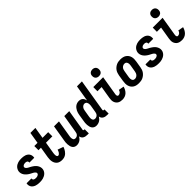

<svg xmlns="http://www.w3.org/2000/svg" viewBox="288 -2086 3425 3425"><g transform="rotate(-45 2000.0 -373.5)"><path d="M205 8Q181 8 158 5.5Q135 3 113.5 -4Q92 -11 73 -23Q54 -35 41 -53Q28 -71 23 -94Q18 -117 22 -141Q22 -142 22.5 -144Q23 -146 24 -148H146V-145Q144 -133 148.5 -122.5Q153 -112 162 -106Q171 -100 182.5 -98Q194 -96 206 -96Q218 -96 229.5 -97Q241 -98 252 -102.5Q263 -107 273 -115.5Q283 -124 285 -136Q288 -150 280.5 -161Q273 -172 263 -180.5Q253 -189 241.5 -195Q230 -201 218.5 -207Q207 -213 195.5 -219Q184 -225 173 -232Q162 -239 152 -246.5Q142 -254 132.5 -262.5Q123 -271 114.5 -280.5Q106 -290 98.5 -301Q91 -312 86 -323.5Q81 -335 77.5 -348Q74 -361 73.5 -374.5Q73 -388 75 -402Q79 -422 89 -441.5Q99 -461 114 -476Q129 -491 148 -501.5Q167 -512 187 -518Q207 -524 227.5 -526Q248 -528 268 -528Q291 -528 313.5 -525.5Q336 -523 357.5 -516Q379 -509 397 -496.5Q415 -484 427 -466Q439 -448 443 -425.5Q447 -403 444 -380Q443 -378 443 -376.5Q443 -375 441 -373H319L320 -375Q322 -386 318.5 -396.5Q315 -407 307 -413Q299 -419 289 -421.5Q279 -424 268 -424Q257 -424 246 -422.5Q235 -421 225 -417Q215 -413 206.5 -404.5Q198 -396 196 -385Q194 -371 201 -359.5Q208 -348 218 -340Q228 -332 239.5 -325.5Q251 -319 262.5 -313.5Q274 -308 285.5 -301.5Q297 -295 307.5 -288Q318 -281 329 -273.5Q340 -266 349 -257.5Q358 -249 367 -239.5Q376 -230 382.5 -219.5Q389 -209 394.5 -197Q400 -185 403.5 -172Q407 -159 408 -145.5Q409 -132 406 -118Q403 -98 392 -78Q381 -58 364.5 -43Q348 -28 328.5 -18Q309 -8 288.5 -2Q268 4 247 6Q226 8 205 8Z M771 8Q743 8 717.5 2Q692 -4 672 -19Q652 -34 639 -56Q626 -78 620.5 -103Q615 -128 615.5 -155Q616 -182 620 -209L654 -415H591V-520H672L707 -735H833L798 -520H941V-415H780L743 -192Q742 -182 741 -172.5Q740 -163 740 -153.5Q740 -144 741 -135Q742 -126 745 -117.5Q748 -109 755 -103Q762 -97 771 -97Q785 -97 797 -106.5Q809 -116 817 -128.5Q825 -141 830 -154Q835 -167 839 -181L948 -143Q942 -124 933 -105Q924 -86 911.5 -68.5Q899 -51 883.5 -36Q868 -21 849.5 -11Q831 -1 810.5 3.5Q790 8 771 8Z M1140 8Q1115 8 1093 -2Q1071 -12 1057.5 -31.5Q1044 -51 1038.5 -74.5Q1033 -98 1031 -123Q1029 -148 1031.5 -173Q1034 -198 1039 -223L1088 -520H1213L1161 -206Q1159 -194 1157.5 -182Q1156 -170 1157 -158.5Q1158 -147 1160.5 -136Q1163 -125 1169 -115.5Q1175 -106 1186 -101.5Q1197 -97 1209 -97Q1224 -97 1239.5 -103.5Q1255 -110 1266 -122Q1277 -134 1282.5 -149Q1288 -164 1290 -179L1347 -520H1472L1405 -116Q1404 -108 1409 -102.5Q1414 -97 1421 -97H1438V8H1403Q1381 8 1360 4Q1339 0 1321 -10.5Q1303 -21 1291.5 -39Q1280 -57 1278 -78Q1267 -59 1252.5 -42.5Q1238 -26 1219.5 -14.5Q1201 -3 1180.5 2.5Q1160 8 1140 8Z M1635 8Q1609 8 1587 -2Q1565 -12 1551 -31Q1537 -50 1531 -73.5Q1525 -97 1523 -122Q1521 -147 1523.5 -172.5Q1526 -198 1531 -223L1550 -343Q1554 -365 1559.5 -387Q1565 -409 1575.5 -429.5Q1586 -450 1600.5 -469Q1615 -488 1634 -501.5Q1653 -515 1675 -521.5Q1697 -528 1719 -528Q1741 -528 1761 -521.5Q1781 -515 1795.5 -501Q1810 -487 1819 -468.5Q1828 -450 1832 -430L1882 -735H2007L1905 -116Q1904 -108 1909 -102.5Q1914 -97 1921 -97H1938V8H1903Q1881 8 1860 4Q1839 0 1820.5 -11Q1802 -22 1791 -39.5Q1780 -57 1778 -79Q1767 -60 1751.5 -43Q1736 -26 1717 -14.5Q1698 -3 1676.5 2.5Q1655 8 1635 8ZM1704 -97Q1719 -97 1735 -103Q1751 -109 1763 -121Q1775 -133 1781.5 -148.5Q1788 -164 1790 -179L1810 -299Q1813 -313 1814 -326.5Q1815 -340 1814 -353Q1813 -366 1810 -379Q1807 -392 1799.5 -402Q1792 -412 1780.5 -417.5Q1769 -423 1755 -423Q1739 -423 1723 -414Q1707 -405 1696.5 -390.5Q1686 -376 1680.5 -359.5Q1675 -343 1673 -326L1653 -206Q1651 -194 1650 -182Q1649 -170 1649.5 -158Q1650 -146 1653 -135Q1656 -124 1662.5 -115Q1669 -106 1680.5 -101.5Q1692 -97 1704 -97Z M2293 8Q2268 8 2244.5 3.5Q2221 -1 2201.5 -12.5Q2182 -24 2168 -42.5Q2154 -61 2147 -83Q2140 -105 2140.5 -129.5Q2141 -154 2145 -179L2184 -415H2078L2079 -520H2327L2268 -162Q2266 -151 2265 -141Q2264 -131 2266.5 -121Q2269 -111 2276 -104Q2283 -97 2293 -97Q2306 -97 2318.5 -102Q2331 -107 2341 -116.5Q2351 -126 2357 -138Q2363 -150 2366 -162L2467 -143Q2459 -113 2444 -85Q2429 -57 2406 -35Q2383 -13 2352.5 -2.5Q2322 8 2293 8ZM2290 -585Q2270 -585 2251 -592.5Q2232 -600 2220.5 -615Q2209 -630 2206 -650Q2203 -670 2206 -691Q2208 -705 2216 -718Q2224 -731 2236 -739.5Q2248 -748 2262 -751.5Q2276 -755 2290 -755Q2310 -755 2328.5 -747.5Q2347 -740 2358.5 -725Q2370 -710 2373.5 -690Q2377 -670 2373 -649Q2371 -635 2363.5 -622Q2356 -609 2344 -600.5Q2332 -592 2318 -588.5Q2304 -585 2290 -585Z M2706 8Q2676 8 2647.5 2Q2619 -4 2595.5 -19Q2572 -34 2556 -56.5Q2540 -79 2532.5 -106.5Q2525 -134 2525.5 -164Q2526 -194 2531 -223L2550 -343Q2555 -368 2563 -393Q2571 -418 2586 -440Q2601 -462 2622 -479.5Q2643 -497 2667 -508.5Q2691 -520 2716.5 -524Q2742 -528 2767 -528Q2797 -528 2825.5 -522Q2854 -516 2877.5 -501Q2901 -486 2917.5 -463.5Q2934 -441 2941.5 -413.5Q2949 -386 2948.5 -356Q2948 -326 2943 -297L2923 -177Q2919 -152 2911 -127Q2903 -102 2887.5 -80Q2872 -58 2851.5 -40.5Q2831 -23 2807 -11.5Q2783 0 2757 4Q2731 8 2706 8ZM2708 -97Q2726 -97 2743 -105Q2760 -113 2772.5 -127Q2785 -141 2791.5 -158.5Q2798 -176 2801 -194L2821 -314Q2823 -326 2824 -338.5Q2825 -351 2824 -363Q2823 -375 2819 -386Q2815 -397 2807.5 -406Q2800 -415 2789 -419Q2778 -423 2766 -423Q2748 -423 2730.5 -415Q2713 -407 2700.5 -393Q2688 -379 2682 -361.5Q2676 -344 2673 -326L2653 -206Q2651 -194 2650 -181.5Q2649 -169 2650 -157Q2651 -145 2654.5 -134Q2658 -123 2665.5 -114Q2673 -105 2684.5 -101Q2696 -97 2708 -97Z M3205 8Q3181 8 3158 5.5Q3135 3 3113.5 -4Q3092 -11 3073 -23Q3054 -35 3041 -53Q3028 -71 3023 -94Q3018 -117 3022 -141Q3022 -142 3022.5 -144Q3023 -146 3024 -148H3146V-145Q3144 -133 3148.5 -122.5Q3153 -112 3162 -106Q3171 -100 3182.5 -98Q3194 -96 3206 -96Q3218 -96 3229.5 -97Q3241 -98 3252 -102.5Q3263 -107 3273 -115.5Q3283 -124 3285 -136Q3288 -150 3280.5 -161Q3273 -172 3263 -180.5Q3253 -189 3241.5 -195Q3230 -201 3218.5 -207Q3207 -213 3195.5 -219Q3184 -225 3173 -232Q3162 -239 3152 -246.5Q3142 -254 3132.5 -262.5Q3123 -271 3114.5 -280.5Q3106 -290 3098.5 -301Q3091 -312 3086 -323.5Q3081 -335 3077.5 -348Q3074 -361 3073.5 -374.5Q3073 -388 3075 -402Q3079 -422 3089 -441.5Q3099 -461 3114 -476Q3129 -491 3148 -501.5Q3167 -512 3187 -518Q3207 -524 3227.5 -526Q3248 -528 3268 -528Q3291 -528 3313.5 -525.5Q3336 -523 3357.5 -516Q3379 -509 3397 -496.5Q3415 -484 3427 -466Q3439 -448 3443 -425.5Q3447 -403 3444 -380Q3443 -378 3443 -376.5Q3443 -375 3441 -373H3319L3320 -375Q3322 -386 3318.5 -396.5Q3315 -407 3307 -413Q3299 -419 3289 -421.5Q3279 -424 3268 -424Q3257 -424 3246 -422.5Q3235 -421 3225 -417Q3215 -413 3206.5 -404.5Q3198 -396 3196 -385Q3194 -371 3201 -359.5Q3208 -348 3218 -340Q3228 -332 3239.5 -325.5Q3251 -319 3262.5 -313.5Q3274 -308 3285.5 -301.5Q3297 -295 3307.5 -288Q3318 -281 3329 -273.5Q3340 -266 3349 -257.5Q3358 -249 3367 -239.5Q3376 -230 3382.5 -219.5Q3389 -209 3394.5 -197Q3400 -185 3403.5 -172Q3407 -159 3408 -145.5Q3409 -132 3406 -118Q3403 -98 3392 -78Q3381 -58 3364.5 -43Q3348 -28 3328.5 -18Q3309 -8 3288.5 -2Q3268 4 3247 6Q3226 8 3205 8Z M3793 8Q3768 8 3744.5 3.5Q3721 -1 3701.5 -12.5Q3682 -24 3668 -42.5Q3654 -61 3647 -83Q3640 -105 3640.5 -129.5Q3641 -154 3645 -179L3684 -415H3578L3579 -520H3827L3768 -162Q3766 -151 3765 -141Q3764 -131 3766.5 -121Q3769 -111 3776 -104Q3783 -97 3793 -97Q3806 -97 3818.5 -102Q3831 -107 3841 -116.5Q3851 -126 3857 -138Q3863 -150 3866 -162L3967 -143Q3959 -113 3944 -85Q3929 -57 3906 -35Q3883 -13 3852.5 -2.5Q3822 8 3793 8ZM3790 -585Q3770 -585 3751 -592.5Q3732 -600 3720.5 -615Q3709 -630 3706 -650Q3703 -670 3706 -691Q3708 -705 3716 -718Q3724 -731 3736 -739.5Q3748 -748 3762 -751.5Q3776 -755 3790 -755Q3810 -755 3828.5 -747.5Q3847 -740 3858.5 -725Q3870 -710 3873.5 -690Q3877 -670 3873 -649Q3871 -635 3863.5 -622Q3856 -609 3844 -600.5Q3832 -592 3818 -588.5Q3804 -585 3790 -585Z"/></g></svg>

Font: Iosevka Curly Extrabold
Style: Italic
Weight: 800
Italic angle: -9°
Monospace: yes
Designer: Belleve Invis
Foundry: Belleve Invis
Version: Version 22.1.2; ttfautohint (v1.8.4)